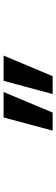

<svg xmlns="http://www.w3.org/2000/svg" viewBox="347 -909 306 1040"><g transform="rotate(-90 500.0 -389.0)"><path d="M383.8 -522.5H521.5L410.2 -256.8H312.5ZM582 -522.5H718.8L607.4 -256.8H510.7Z"/></g></svg>

Font: GenEi Gothic M SemiBold
Style: Regular
Weight: 500
Designer: o_tamon (Modified); [Source Han Sans]
Ryoko NISHIZUKA  (kana & ideographs); Paul D. Hunt (Latin, Greek & Cyrillic); Wenl
Version: Version 1.1a;Original Version 1.004